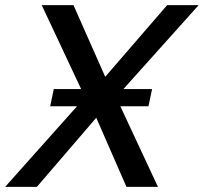

<svg xmlns="http://www.w3.org/2000/svg" viewBox="-49 -730 796 750"><path d="M147 -315 161 -382H268L114 -710H238L362 -430L604 -710H727L433 -382H545L531 -315H421L568 0H445L327 -270L95 0H-29L252 -315Z"/></svg>

Font: Raleway SemiBold
Style: Italic
Weight: 600
Italic angle: -12°
Designer: Matt McInerney, Pablo Impallari, Rodrigo Fuenzalida
Foundry: Matt McInerney, Pablo Impallari, Rodrigo Fuenzalida
Version: Version 4.026